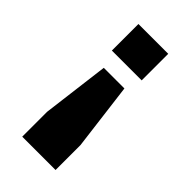

<svg xmlns="http://www.w3.org/2000/svg" viewBox="-211 -733 796 796"><g transform="rotate(45 187.5 -334.5)"><path d="M127 -439.9H248L285.2 -145V1H89.8V-145ZM274.9 -669.9V-514.2H100.1V-669.9Z"/></g></svg>

Font: REH Gaming
Style: Gaming
Weight: 700
Designer: Astigmatic (AOETI)
Foundry: Astigmatic (AOETI)
Version: Version 1.001 2011